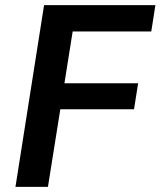

<svg xmlns="http://www.w3.org/2000/svg" viewBox="-20 -725 623 745"><path d="M40 0 151 -705H583L567 -603H262L230 -402H516L500 -301H214L166 0Z"/></svg>

Font: Nunito Sans 10pt SemiCondensed
Style: Bold Italic
Weight: 700
Width: 4
Italic angle: -9°
Designer: Vernon Adams
Foundry: Vernon Adams
Version: Version 3.101;gftools[0.9.27]